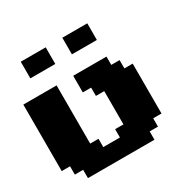

<svg xmlns="http://www.w3.org/2000/svg" viewBox="-187 -1062 1250 1250"><g transform="rotate(-30 437.5 -437.5)"><path d="M125 0H625V-62.5H687.5V-125H750V-500H687.5V-562.5H625V-625H375V-500H437.5V-437.5H500V-187.5H437.5V-125H312.5V-187.5H250V-625H0V-125H62.5V-62.5H125ZM437.5 -750H625V-875H437.5ZM125 -750H312.5V-875H125Z"/></g></svg>

Font: Faithful 32x
Style: Bold
Weight: 400
Foundry: Faithful Resource Pack
Version: Version 1.0; January 27, 2023